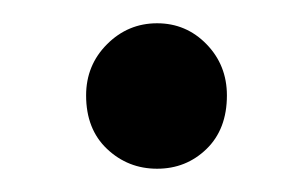

<svg xmlns="http://www.w3.org/2000/svg" viewBox="-20 -136 251 165"><path d="M54 -54Q54 -80 72 -98Q90 -116 115 -116Q140 -116 157.5 -98Q175 -80 175 -54Q175 -25 157.5 -8Q140 9 115 9Q90 9 72 -8Q54 -25 54 -54Z"/></svg>

Font: Mukta Vaani
Style: Regular
Weight: 400
Designer: Noopur Datye, Girish Dalvi, Yashodeep Gholap, Pallavi Karambelkar
Foundry: Ek Type
Version: Version 2.538;PS 1.000;hotconv 16.6.51;makeotf.lib2.5.65220;